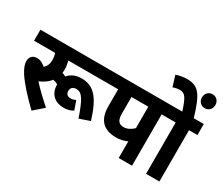

<svg xmlns="http://www.w3.org/2000/svg" viewBox="-145 -1262 1925 1659"><g transform="rotate(30 817.5 -432.5)"><path d="M510 -138C546 -138 578 -146 603 -163L572 -251C556 -243 541 -238 522 -238C495 -238 473 -251 473 -285C473 -316 493 -334 526 -334C581 -334 612 -288 669 -121L773 -157C711 -357 644 -436 520 -436C462 -436 416 -415 389 -379C378 -385 365 -390 352 -394C353 -404 354 -414 354 -425C354 -459 349 -487 341 -512H795V-622H0V-512H210C217 -492 221 -469 221 -445C221 -407 209 -380 184 -358C157 -383 131 -396 99 -396C57 -396 30 -370 30 -328C30 -294 44 -259 73 -214C116 -149 188 -69 283 22L379 -62C315 -118 258 -172 208 -227C252 -246 288 -271 313 -303C331 -300 346 -294 361 -286V-285C361 -198 414 -138 510 -138Z M1273 -512H1357V-622H780V-512H839V-344C839 -209 903 -142 1031 -142C1069 -142 1107 -151 1140 -166V0H1273ZM1140 -512V-298C1114 -272 1079 -252 1043 -252C995 -252 972 -278 972 -347V-512Z M1546 -512H1630V-622H1343V-512H1413V0H1546Z M1418 -615H1532C1468 -833 1426 -887 1311 -887C1275 -887 1237 -880 1204 -868L1237 -761C1258 -769 1283 -774 1304 -774C1357 -774 1376 -744 1418 -615ZM1501 -813C1501 -774 1529 -744 1568 -744C1608 -744 1635 -774 1635 -813C1635 -853 1608 -883 1568 -883C1529 -883 1501 -853 1501 -813Z"/></g></svg>

Font: Noto Sans Devanagari SemiCondensed
Style: Bold
Weight: 700
Width: 4
Designer: Jelle Bosma - Monotype Design Team
Foundry: Monotype Imaging Inc.
Version: Version 2.004